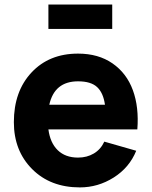

<svg xmlns="http://www.w3.org/2000/svg" viewBox="-20 -816 673 852"><path d="M478 -795.9V-687.5H194.8V-795.9ZM194.8 -241.7Q202.6 -182.1 236.3 -149.4Q270 -116.7 326.2 -116.7Q365.7 -116.7 396.2 -134.8Q426.8 -152.8 442.9 -187.5L584.5 -147Q554.2 -72.3 484.6 -28.3Q415 15.6 334.5 15.6Q203.6 15.6 122.6 -65.7Q41.5 -147 41.5 -273.9Q41.5 -410.6 119.9 -494.4Q198.2 -578.1 326.2 -578.1Q416.5 -578.1 479.2 -534.7Q542 -491.2 569.6 -415.8Q597.2 -340.3 589.4 -241.7ZM326.2 -455.1Q221.7 -455.1 198.7 -351.1H445.8Q438.5 -403.8 411.1 -429.4Q383.8 -455.1 326.2 -455.1Z"/></svg>

Font: Manrope3 ExtraBold
Style: Bold
Weight: 800
Width: 4
Designer: Mikhail Sharanda
Foundry: Mikhail Sharanda
Version: Version 3.000;PS 003.000;hotconv 1.0.88;makeotf.lib2.5.64775